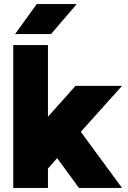

<svg xmlns="http://www.w3.org/2000/svg" viewBox="-20 -921 628 941"><path d="M45 0H215V-95L260 -146L367 0H578L376 -275L578 -500H350L215 -349V-700H45ZM54 -754H230L356 -901H160Z"/></svg>

Font: Unageo
Style: Black
Weight: 900
Designer: Richard Sepsi
Foundry: Richard Sepsi
Version: Version 2.000